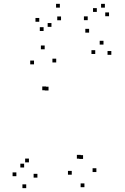

<svg xmlns="http://www.w3.org/2000/svg" viewBox="-20 -975 660 1012"><path d="M177.2 -38.8V-58.8H157.2V-38.8ZM222.8 -499.3V-519.3H202.8V-499.3ZM235.8 -498V-518H215.8V-498ZM358.2 -54.2V-74.2H338.2V-54.2ZM425 11.7V-8.3H405V11.7ZM488 -68.2V-88.2H468V-68.2ZM566.8 -686V-706H546.8V-686ZM525.5 -740V-760H505.5V-740ZM482 -690.5V-710.5H462V-690.5ZM417.8 -137.3V-157.3H397.8V-137.3ZM405.2 -138.7V-158.7H385.2V-138.7ZM276.3 -645.8V-665.8H256.3V-645.8ZM215.5 -715.2V-735.2H195.5V-715.2ZM159.3 -635.8V-655.8H139.3V-635.8ZM107.2 -92.2V-112.2H87.2V-92.2ZM132.5 -119.2V-139.2H112.5V-119.2ZM66.3 -46.3V-66.3H46.3V-46.3ZM118.2 16.7V-3.3H98.2V16.7ZM554.7 -889.5V-909.5H534.7V-889.5ZM532.8 -934.7V-954.7H512.8V-934.7ZM490.3 -912.2V-932.2H470.3V-912.2ZM442.3 -868.7V-888.7H422.3V-868.7ZM295.5 -934.8V-954.8H275.5V-934.8ZM187 -860.3V-880.3H167V-860.3ZM209.8 -811.7V-831.7H189.8V-811.7ZM251.2 -833.5V-853.5H231.2V-833.5ZM301.7 -868.2V-888.2H281.7V-868.2ZM449.7 -803V-823H429.7V-803Z"/></svg>

Font: Monaspace Radon Dots Var
Style: Regular
Weight: 400
Designer: Riley Cran and the Lettermatic Team
Version: Version 1.100 (Monaspace Radon Dots)